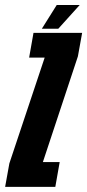

<svg xmlns="http://www.w3.org/2000/svg" viewBox="-65 -728 340 748"><path d="M-45 0 -28.5 -91.5 109 -503.5H48.5L65.5 -600H255L238.5 -508.5L102 -96.5H167.5L150.5 0ZM98 -616 156 -708.5H245.5L162 -616Z"/></svg>

Font: Anybody UltraCondensed Regular
Style: Bold Italic
Weight: 700
Width: 1
Italic angle: -10°
Designer: Tyler Finck
Foundry: Etcetera Type Company
Version: Version 1.010; ttfautohint (v1.8.3) -l 8 -r 50 -G 200 -x 14 